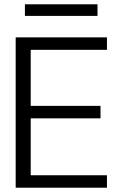

<svg xmlns="http://www.w3.org/2000/svg" viewBox="-20 -874 555 894"><path d="M53 0V-700H478V-642H123V-381H448V-323H123V-58H478V0ZM96 -800V-854H434V-800Z"/></svg>

Font: DM Sans 36pt Light
Style: Regular
Weight: 300
Designer: Colophon Foundry, Jonny Pinhorn
Foundry: Colophon Foundry
Version: Version 4.004;gftools[0.9.30]